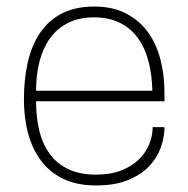

<svg xmlns="http://www.w3.org/2000/svg" viewBox="-20 -558 575 586"><path d="M273 8Q216 8 174.5 -11.5Q133 -31 106 -66.5Q79 -102 66 -150Q53 -198 53 -255Q53 -315 64.5 -366.5Q76 -418 101.5 -456.5Q127 -495 168 -516.5Q209 -538 268 -538Q324 -538 364.5 -517Q405 -496 431 -460.5Q457 -425 469.5 -377Q482 -329 482 -275V-249H90Q90 -200 100 -159Q110 -118 132 -88Q154 -58 189 -41.5Q224 -25 273 -25Q318 -25 350.5 -38Q383 -51 404 -71.5Q425 -92 435.5 -118Q446 -144 446 -170H482Q482 -140 471 -108.5Q460 -77 435.5 -51Q411 -25 371 -8.5Q331 8 273 8ZM445 -281Q444 -329 433.5 -370Q423 -411 401.5 -441Q380 -471 346.5 -488Q313 -505 267 -505Q221 -505 187.5 -488Q154 -471 132.5 -441Q111 -411 100.5 -370Q90 -329 90 -281Z"/></svg>

Font: Tanohe Sans ExtraLight
Style: Regular
Weight: 250
Designer: Village Type and Design LLC & Cristiano Sobral
Foundry: Cooper Hewitt Smithsonian Design Museum
Version: Version 1.00;September 29, 2021;FontCreator 13.0.0.2655 64-b